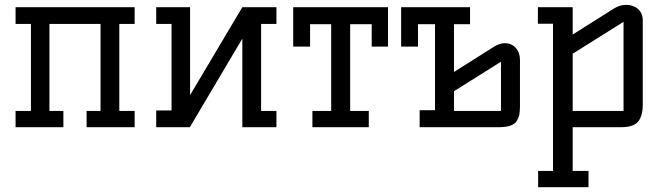

<svg xmlns="http://www.w3.org/2000/svg" viewBox="-20 -530 2748 800"><path d="M44.9 0V-67.9H108.9V-430.2H44.9V-500H541V-430.2H477.1V-67.9H541V0H340.8V-67.9H398.9V-430.2H186V-67.9H244.1V0Z M630.9 0V-69.8H694.8V-430.2H630.9V-500H772V-133.8L989.7 -500H1131.8V-430.2H1067.9V-67.9H1131.8V0H989.7V-369.1L771 0Z M1201.7 -335.9V-500H1596.7V-335.9H1528.8V-429.2H1439V-67.9H1516.6V0H1281.7V-67.9H1359.9V-429.2H1272V-335.9Z M1651.4 -335.9V-500H1938.5V-429.2H1871.6V-230L2037.6 -335Q2062.5 -350.1 2083.5 -350.1Q2110.8 -350.1 2128.7 -330.8Q2146.5 -311.5 2146.5 -280.8V-87.9Q2146.5 -66.4 2143.8 -52.7Q2141.1 -39.1 2132.8 -25.9Q2124.5 -12.7 2106 -6.3Q2087.4 0 2058.6 0H1728.5V-70.8H1792.5V-429.2H1721.7V-335.9ZM1871.6 -67.9H2067.4V-272.9L1871.6 -149.9Z M2221.2 -431.2V-500H2366.2V-386.2L2539.1 -495.1Q2563 -509.8 2589.4 -509.8Q2618.7 -509.8 2638.4 -492.4Q2658.2 -475.1 2658.2 -444.8V-94.2Q2658.2 -47.9 2639.4 -23.9Q2620.6 0 2568.4 0H2366.2V182.1H2432.1V250H2222.2V182.1H2284.2V-431.2ZM2366.2 -67.9H2578.1V-439L2366.2 -306.2Z"/></svg>

Font: Kelly Slab
Style: Regular
Weight: 400
Designer: Denis Masharov
Foundry: Denis Masharov
Version: Version 1.001